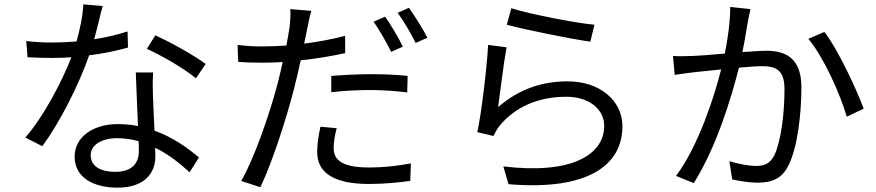

<svg xmlns="http://www.w3.org/2000/svg" viewBox="-20 -819 4040 885"><path d="M928 -524C881 -560 768 -624 696 -656L657 -594C723 -564 830 -503 883 -458ZM568 -674C518 -658 466 -646 414 -638C430 -695 443 -755 453 -791L364 -799C362 -746 348 -683 333 -628C295 -625 258 -623 223 -623C180 -623 138 -625 101 -630L107 -555C144 -553 185 -552 222 -552C251 -552 280 -553 309 -555C264 -439 180 -281 97 -185L175 -145C254 -252 342 -424 391 -564C456 -572 518 -585 570 -600ZM620 -121C620 -72 593 -27 512 -27C435 -27 398 -58 398 -104C398 -149 446 -182 519 -182C554 -182 588 -177 619 -168C620 -150 620 -134 620 -121ZM606 -485C608 -416 613 -319 616 -238C587 -244 555 -247 522 -247C410 -247 324 -188 324 -97C324 1 413 46 522 46C644 46 696 -19 696 -98C696 -109 696 -123 695 -138C759 -107 812 -63 854 -25L897 -93C846 -137 777 -186 692 -217C690 -277 686 -342 685 -378C684 -415 683 -444 686 -485Z M1837 -604C1817 -645 1781 -706 1755 -742L1702 -719C1729 -681 1763 -621 1783 -580ZM1507 -394C1568 -401 1628 -404 1690 -404C1748 -404 1807 -399 1857 -393L1859 -469C1806 -475 1745 -477 1688 -477C1624 -477 1559 -473 1507 -469ZM1571 -654C1511 -638 1446 -626 1382 -618L1397 -691C1401 -710 1408 -748 1415 -769L1318 -777C1320 -757 1318 -724 1315 -696C1312 -676 1307 -645 1300 -609C1262 -607 1227 -605 1194 -605C1158 -605 1122 -606 1075 -612L1078 -534C1113 -531 1149 -530 1193 -530C1221 -530 1251 -531 1283 -533C1275 -497 1267 -461 1258 -428C1221 -288 1151 -87 1092 15L1180 44C1232 -63 1299 -268 1335 -409C1346 -452 1357 -497 1366 -541C1435 -548 1506 -560 1571 -574ZM1457 -235C1448 -193 1442 -155 1442 -118C1442 -20 1524 29 1680 29C1752 29 1818 22 1871 15L1874 -66C1814 -54 1745 -47 1681 -47C1540 -47 1518 -92 1518 -138C1518 -164 1523 -195 1532 -228ZM1813 -760C1841 -722 1874 -665 1896 -621L1950 -645C1931 -683 1892 -745 1865 -783Z M2316 -705C2392 -684 2607 -640 2701 -627L2720 -705C2632 -713 2422 -754 2337 -781ZM2315 -601 2230 -612C2224 -508 2200 -300 2180 -210L2255 -192C2262 -208 2271 -225 2285 -242C2355 -325 2459 -373 2591 -373C2692 -373 2765 -318 2765 -239C2765 -104 2612 -14 2300 -52L2324 30C2692 61 2849 -59 2849 -237C2849 -353 2748 -444 2596 -444C2478 -444 2371 -408 2276 -325C2285 -389 2302 -533 2315 -601Z M3346 -787C3346 -720 3335 -643 3321 -572C3261 -567 3203 -562 3170 -561C3139 -560 3113 -559 3082 -561L3090 -474C3116 -478 3156 -483 3179 -486C3205 -489 3253 -494 3304 -499C3271 -367 3197 -143 3096 -8L3178 25C3283 -143 3350 -365 3386 -507C3429 -511 3468 -514 3492 -514C3555 -514 3596 -498 3596 -408C3596 -300 3581 -172 3550 -105C3529 -62 3500 -54 3463 -54C3436 -54 3383 -63 3342 -76L3355 8C3386 15 3434 23 3471 23C3536 23 3585 6 3616 -60C3657 -143 3674 -299 3674 -417C3674 -551 3601 -585 3513 -585C3489 -585 3448 -582 3402 -579C3413 -632 3422 -690 3427 -719C3431 -738 3435 -759 3439 -777ZM3706 -640C3776 -557 3854 -383 3883 -281L3961 -318C3927 -410 3842 -592 3780 -672Z"/></svg>

Font: Noto Sans JP Regular
Style: Regular
Weight: 400
Designer: Ryoko NISHIZUKA (kana & ideographs); Paul D. Hunt (Latin, Greek & Cyrillic); Wenlong ZHANG (bopomofo); Sandoll Communica
Foundry: Adobe Systems Incorporated
Version: Version 1.004;PS 1.004;hotconv 1.0.82;makeotf.lib2.5.63406